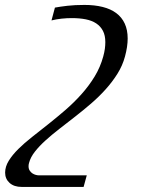

<svg xmlns="http://www.w3.org/2000/svg" viewBox="-165 -549 613 768"><path d="M335 -323.2Q325.2 -286.6 304.7 -253.9Q284.2 -221.2 257.3 -191.4Q230.5 -161.6 199 -134.5Q167.5 -107.4 135.5 -82.5Q103.5 -57.6 73 -33.9Q42.5 -10.3 17.3 12.5Q-7.8 35.2 -25.4 57.6Q-43 80.1 -48.8 102.5Q-50.8 108.9 -50.8 115.7Q-50.8 126.5 -46.1 133.5Q-41.5 140.6 -34.9 144.8Q-28.3 148.9 -21.7 150.6Q-15.1 152.3 -10.7 152.3H182.1L169.4 198.7H-78.1Q-108.9 198.7 -126.7 182.6Q-144.5 166.5 -144.5 141.6Q-144.5 117.7 -130.1 94.2Q-115.7 70.8 -91.8 47.1Q-67.9 23.4 -36.6 -1.2Q-5.4 -25.9 28.6 -52.7Q62.5 -79.6 96.7 -109.1Q130.9 -138.7 160.6 -171.9Q190.4 -205.1 213.4 -242.7Q236.3 -280.3 248 -323.2Q252.4 -339.4 254.4 -353.5Q256.3 -367.7 256.3 -380.4Q256.3 -407.2 246.8 -425.5Q237.3 -443.8 220 -455.3Q202.6 -466.8 178 -471.7Q153.3 -476.6 122.6 -476.6Q102.1 -476.6 81.3 -474.4Q60.5 -472.2 41 -467.3L54.7 -518.6Q75.7 -522.5 105 -525.9Q134.3 -529.3 172.9 -529.3Q213.4 -529.3 245.6 -521.2Q277.8 -513.2 300 -496.6Q322.3 -480 334 -454.6Q345.7 -429.2 345.7 -395Q345.7 -362.8 335 -323.2Z"/></svg>

Font: Arian AMU Serif
Style: Italic
Weight: 400
Italic angle: -15°
Designer: Ruben Hakobyan (Tarumian)
Foundry: Ruben Hakobyan (Tarumian)
Version: Version 1.002